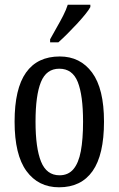

<svg xmlns="http://www.w3.org/2000/svg" viewBox="-20 -786 504 816"><path d="M231 10Q143 10 92.5 -59Q42 -128 42 -269Q42 -409 90.5 -477.5Q139 -546 234 -546Q321 -546 371.5 -477.5Q422 -409 422 -269Q422 -128 373.5 -59Q325 10 231 10ZM233 -41Q270 -41 292 -67Q314 -93 323.5 -143.5Q333 -194 333 -269Q333 -381 310.5 -437.5Q288 -494 232 -494Q177 -494 154 -437.5Q131 -381 131 -269Q131 -157 154.5 -99Q178 -41 233 -41ZM193 -619Q207 -645 221.5 -670Q236 -695 248.5 -719.5Q261 -744 268 -766H364V-756Q357 -743 341.5 -724Q326 -705 306.5 -684Q287 -663 266.5 -642.5Q246 -622 228 -606H193Z"/></svg>

Font: Noto Serif Khmer ExtraCondensed
Style: Regular
Weight: 400
Width: 2
Designer: Danh Hong and the Monotype Design Team
Foundry: Monotype Imaging Inc.
Version: Version 2.004